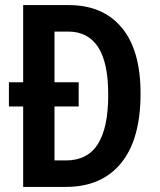

<svg xmlns="http://www.w3.org/2000/svg" viewBox="-20 -734 627 754"><path d="M250 -714Q384 -714 458 -625.5Q532 -537 532 -367Q532 -187 455.5 -93.5Q379 0 239 0H71V-316H15V-411H71V-714ZM248 -610H194V-411H289V-316H194V-104H239Q324 -104 364.5 -168.5Q405 -233 405 -362Q405 -489 365 -549.5Q325 -610 248 -610Z"/></svg>

Font: Avrile Sans Condensed SemiBold
Style: Regular
Weight: 600
Width: 3
Designer: Monotype Design Team
Foundry: Monotype Imaging Inc.
Version: Version 2.001;September 10, 2019;FontCreator 11.5.0.2425 64-